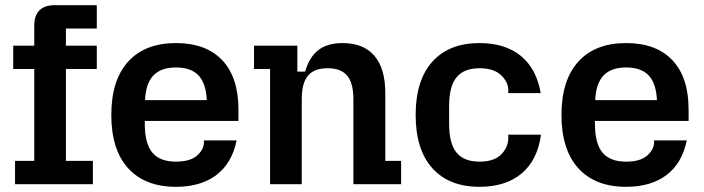

<svg xmlns="http://www.w3.org/2000/svg" viewBox="-20 -710 2714 740"><path d="M190 -690H353V-600H234V-534H353V-444H234V-90H338V0H38V-90H112V-444H31V-534H112V-612Q112 -650 132 -670Q152 -690 190 -690Z M409 -267Q409 -401 474 -472.5Q539 -544 658 -544Q774 -544 836.5 -478Q899 -412 899 -287V-244H538V-233Q538 -157 567 -122Q596 -87 658 -87Q713 -87 739.5 -110.5Q766 -134 766 -162V-169H892Q874 -81 814 -35.5Q754 10 658 10Q539 10 474 -61.5Q409 -133 409 -267ZM777 -324Q774 -389 745 -419.5Q716 -450 658 -450Q601 -450 571.5 -419.5Q542 -389 539 -324Z M1021 -444H959V-534H1126V-434H1156Q1172 -490 1207 -517Q1242 -544 1300 -544Q1381 -544 1423 -495Q1465 -446 1465 -351V-90H1526V0H1342V-328Q1342 -390 1318 -418.5Q1294 -447 1243 -447Q1191 -447 1167 -418.5Q1143 -390 1143 -328V0H1021Z M1582 -267Q1582 -401 1646.5 -472.5Q1711 -544 1828 -544Q1927 -544 1987.5 -494.5Q2048 -445 2064 -351H1939V-362Q1939 -394 1911 -420.5Q1883 -447 1828 -447Q1768 -447 1739.5 -412Q1711 -377 1711 -302V-232Q1711 -157 1739.5 -122Q1768 -87 1828 -87Q1884 -87 1911.5 -114.5Q1939 -142 1939 -179V-191H2065Q2052 -93 1990.5 -41.5Q1929 10 1828 10Q1711 10 1646.5 -61.5Q1582 -133 1582 -267Z M2144 -267Q2144 -401 2209 -472.5Q2274 -544 2393 -544Q2509 -544 2571.5 -478Q2634 -412 2634 -287V-244H2273V-233Q2273 -157 2302 -122Q2331 -87 2393 -87Q2448 -87 2474.5 -110.5Q2501 -134 2501 -162V-169H2627Q2609 -81 2549 -35.5Q2489 10 2393 10Q2274 10 2209 -61.5Q2144 -133 2144 -267ZM2512 -324Q2509 -389 2480 -419.5Q2451 -450 2393 -450Q2336 -450 2306.5 -419.5Q2277 -389 2274 -324Z"/></svg>

Font: Mozilla Headline BETA SemiBold
Style: Regular
Weight: 600
Designer: Studio DRAMA
Foundry: Studio DRAMA
Version: Version 0.100